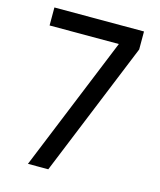

<svg xmlns="http://www.w3.org/2000/svg" viewBox="-112 -831 759 912"><g transform="rotate(15 267.0 -375.0)"><path d="M112.5 0H212.5L482.3 -661.5V-750H41.7V-661.5H382.3Z"/></g></svg>

Font: Manrope3 Medium
Style: Regular
Weight: 500
Width: 4
Designer: Mikhail Sharanda
Foundry: Mikhail Sharanda
Version: Version 3.000;PS 003.000;hotconv 1.0.88;makeotf.lib2.5.64775